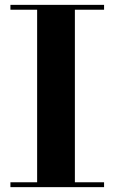

<svg xmlns="http://www.w3.org/2000/svg" viewBox="-20 -770 471 790"><path d="M22.9 -20H132.8V-730H22.9V-750H408.2V-730H288.1V-20H408.2V0H22.9Z"/></svg>

Font: Bodoni* 11
Style: Bold
Weight: 700
Version: Version 2.000; ttfautohint (v1.8.1)